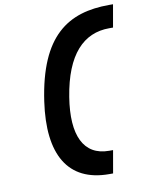

<svg xmlns="http://www.w3.org/2000/svg" viewBox="-96 -858 780 1024"><g transform="rotate(-10 294.0 -346.5)"><path d="M588.4 -791H567.4C344.2 -791 187.5 -691.9 137.2 -343.8C96.7 -63 188 97.7 411.1 97.7H432.1L453.6 -24.9H432.6C293.9 -24.9 240.2 -141.6 272.5 -343.8C308.6 -569.3 407.2 -668.5 545.9 -668.5H566.9Z"/></g></svg>

Font: Cascadia Mono PL
Style: Bold Italic
Weight: 700
Italic angle: -10°
Monospace: yes
Designer: Aaron Bell
Foundry: Saja Typeworks
Version: Version 2404.023